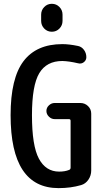

<svg xmlns="http://www.w3.org/2000/svg" viewBox="-20 -970 540 1000"><path d="M194.3 -893.6Q194.3 -917 210.4 -933.6Q226.6 -950.2 250 -950.2Q273.4 -950.2 289.6 -933.6Q305.7 -917 305.7 -893.6V-861.3Q305.7 -837.9 289.6 -821.3Q273.4 -804.7 250 -804.7Q226.6 -804.7 210.4 -821.3Q194.3 -837.9 194.3 -861.3ZM285.2 9.8Q35.2 9.8 35.2 -370.1Q35.2 -562.5 102.5 -651.4Q169.9 -740.2 304.7 -740.2Q339.8 -740.2 386.7 -730.5Q405.3 -726.6 417.5 -710Q429.7 -693.4 429.7 -671.9Q429.7 -656.2 416.5 -646Q403.3 -635.7 385.7 -640.6Q339.8 -651.4 304.7 -652.3Q222.7 -652.3 184.6 -588.9Q146.5 -525.4 146.5 -370.1Q146.5 -210.9 182.6 -143.6Q218.8 -76.2 288.1 -76.2Q318.4 -76.2 339.8 -85Q347.7 -87.9 347.7 -96.7V-340.8Q347.7 -349.6 338.9 -349.6H264.6Q248 -349.6 234.9 -362.3Q221.7 -375 221.7 -392.1Q221.7 -409.2 234.9 -421.4Q248 -433.6 264.6 -433.6H398.4Q421.9 -433.6 438.5 -417.5Q455.1 -401.4 455.1 -377.9V-82Q455.1 -55.7 440.4 -34.2Q425.8 -12.7 402.3 -5.9Q348.6 9.8 285.2 9.8Z"/></svg>

Font: Rounded Mgen+ 1mn medium
Style: Regular
Weight: 500
Designer: [Source Han Sans]
Ryoko NISHIZUKA  (kana & ideographs); Paul D. Hunt (Latin, Greek & Cyrillic); Wenlong ZHANG  (bopomofo
Version: Version 1.059.20150602